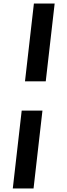

<svg xmlns="http://www.w3.org/2000/svg" viewBox="-20 -802 379 1084"><path d="M121.1 -342.8 171.4 -782.2H288.6L238.3 -342.8ZM219.7 -177.7 169.4 262.2H52.2L102.5 -177.7Z"/></svg>

Font: Proza Libre
Style: Bold Italic
Weight: 700
Designer: Jasper de Waard
Foundry: Jasper de Waard
Version: Version 1.000; ttfautohint (v1.4.1.8-43bc)